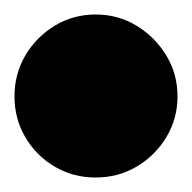

<svg xmlns="http://www.w3.org/2000/svg" viewBox="-82 -913 265 265"><path d="M-62 -780Q-62 -749 -47 -723.5Q-32 -698 -6.5 -683Q19 -668 50 -668Q81 -668 106.5 -683Q132 -698 147.5 -723.5Q163 -749 163 -780Q163 -811 147.5 -836.5Q132 -862 106.5 -877.5Q81 -893 50 -893Q19 -893 -6.5 -877.5Q-32 -862 -47 -836.5Q-62 -811 -62 -780Z"/></svg>

Font: Linefont Black
Style: Regular
Weight: 900
Monospace: yes
Version: Version 3.002;gftools[0.9.33]